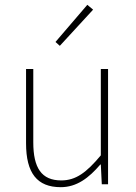

<svg xmlns="http://www.w3.org/2000/svg" viewBox="-20 -764 564 796"><path d="M228 -574 366 -724 342 -744 210 -590 228 -574ZM232 12C298 12 348 -26 396 -82H398L402 0H428V-478H398V-120C338 -48 294 -16 234 -16C152 -16 118 -68 118 -174V-478H88V-170C88 -46 134 12 232 12Z"/></svg>

Font: Assistant ExtraLight
Style: Regular
Weight: 275
Designer: Hebrew By Ben Nathan, Latin by Paul Hunt
Version: Version 2.001;PS 002.001;hotconv 1.0.88;makeotf.lib2.5.64775